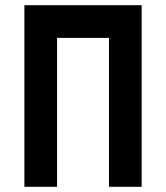

<svg xmlns="http://www.w3.org/2000/svg" viewBox="-20 -720 640 740"><path d="M74 -700H526V0H400V-574H200V0H74Z"/></svg>

Font: Fliege Mono Thin
Style: Regular
Weight: 100
Version: Version 0.020;Glyphs 3.3 (3306)